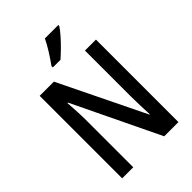

<svg xmlns="http://www.w3.org/2000/svg" viewBox="-267 -1057 1175 1175"><g transform="rotate(-45 320.5 -470.0)"><path d="M564 0H441L170 -563H166Q169 -521 171 -479Q173 -437 173 -400V0H77V-714H200L471 -158H474Q472 -198 470.5 -241.5Q469 -285 469 -319V-714H564ZM464 -931Q451 -911 426 -882.5Q401 -854 373 -826.5Q345 -799 323 -780H257V-792Q283 -828 307.5 -867Q332 -906 348 -940H464Z"/></g></svg>

Font: Noto Sans Khmer Condensed Medium
Style: Regular
Weight: 500
Width: 3
Designer: Danh Hong and the Monotype Design Team
Foundry: Monotype Imaging Inc.
Version: Version 2.004; ttfautohint (v1.8.4.7-5d5b)